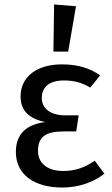

<svg xmlns="http://www.w3.org/2000/svg" viewBox="-20 -827 502 859"><path d="M257 -539C145 -539 72 -484 72 -395C72 -331 112 -295 183 -281C104 -271 51 -233 51 -147C51 -45 135 12 258 12C331 12 398 -11 447 -50L404 -108C362 -79 319 -62 263 -62C190 -62 150 -99 150 -151C150 -213 181 -239 265 -239H321L332 -311H271C207 -311 167 -341 167 -388C167 -439 202 -467 266 -467C315 -467 348 -456 384 -435L428 -490C383 -521 331 -539 257 -539ZM222 -807 219 -596H285L320 -799Z"/></svg>

Font: Fira Math
Style: Regular
Weight: 400
Designer: Xiangdong Zeng
Foundry: Xiangdong Zeng
Version: Version 0.3.4